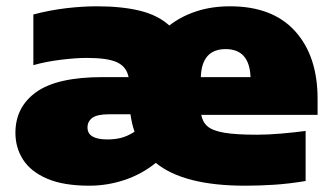

<svg xmlns="http://www.w3.org/2000/svg" viewBox="-20 -579 1057 610"><path d="M264 11Q182 11 130 -11.2Q78 -33.5 53.5 -71.5Q29 -109.5 29 -157Q29 -239 95.2 -286.5Q161.5 -334 306 -334H388.5Q382 -367 352 -381Q322 -395 256 -395Q221 -395 173.8 -389.2Q126.5 -383.5 86 -372V-533Q137 -546.5 189.2 -552.8Q241.5 -559 288 -559Q367 -559 424.2 -545Q481.5 -531 518 -498Q555 -527 603.8 -543Q652.5 -559 711 -559Q846 -559 917.5 -480Q989 -401 989 -265V-214H619.5Q623.5 -191 639.8 -177.2Q656 -163.5 693 -157.2Q730 -151 796 -151Q830.5 -151 872 -154.5Q913.5 -158 951 -163V-4Q898 5 850 8Q802 11 759 11Q563.5 11 475 -61.5Q429.5 -25 375 -7Q320.5 11 264 11ZM697 -423Q621 -423 618 -334H776Q772.5 -423 697 -423ZM321 -136Q345.5 -136 365.5 -141.2Q385.5 -146.5 407.5 -160.5Q398.5 -186 394.5 -216H328Q288.5 -216 273.2 -204.5Q258 -193 258 -174Q258 -136 321 -136Z"/></svg>

Font: Encode Sans Expanded Black
Style: Regular
Weight: 900
Width: 7
Designer: Multiple Designers
Foundry: Impallari Type
Version: Version 3.000; ttfautohint (v1.8.3) -l 8 -r 50 -G 200 -x 14 